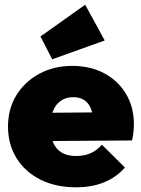

<svg xmlns="http://www.w3.org/2000/svg" viewBox="-20 -784 601 816"><path d="M303 12Q217 12 152 -20.5Q87 -53 50.5 -111.5Q14 -170 14 -246Q14 -321 49.5 -379Q85 -437 147 -470.5Q209 -504 287 -504Q364 -504 423 -472.5Q482 -441 515.5 -385Q549 -329 549 -257Q549 -242 547.5 -225.5Q546 -209 541 -187L97 -184V-304L468 -307L377 -254Q377 -294 367.5 -319.5Q358 -345 339 -358Q320 -371 291 -371Q261 -371 239 -356Q217 -341 205.5 -313Q194 -285 194 -245Q194 -204 206.5 -176.5Q219 -149 243 -135Q267 -121 303 -121Q338 -121 364.5 -132.5Q391 -144 413 -169L511 -72Q474 -30 422 -9Q370 12 303 12ZM202 -532 152 -629 342 -764 425 -612Z"/></svg>

Font: Outfit Thin Black
Style: Regular
Weight: 900
Version: Version 1.100;gftools[0.9.27]